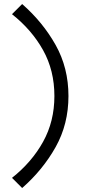

<svg xmlns="http://www.w3.org/2000/svg" viewBox="-20 -860 540 960"><path d="M90.8 80.1 40 29.3Q138.7 -48.8 195.3 -150.9Q252 -252.9 252 -379.9Q252 -507.8 195.3 -609.4Q138.7 -710.9 40 -789.1L90.8 -839.8Q194.3 -749 258.3 -634.8Q322.3 -520.5 322.3 -379.9Q322.3 -239.3 258.3 -125Q194.3 -10.7 90.8 80.1Z"/></svg>

Font: Kosugi
Style: Regular
Weight: 400
Version: Version 4.002